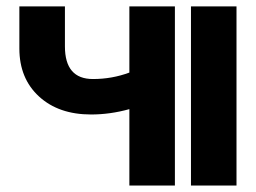

<svg xmlns="http://www.w3.org/2000/svg" viewBox="-20 -575 793 595"><path d="M522 -555.2V0H380.9V-236.8Q321.3 -220.2 262.2 -220.2Q161.6 -220.2 100.8 -276.1Q40 -332 40 -424.8V-555.2H181.2V-431.2Q181.2 -330.1 268.1 -330.1Q327.1 -330.1 380.9 -350.1V-555.2ZM571.8 0V-555.2H712.9V0Z"/></svg>

Font: LT Superior
Style: Bold
Weight: 400
Designer: Daniel Lyons
Foundry: LyonsType
Version: Version 1.000